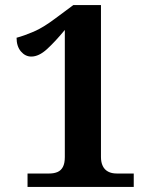

<svg xmlns="http://www.w3.org/2000/svg" viewBox="-20 -738 605 758"><path d="M88.7 -53H174.2Q193.2 -53 207 -58.9Q220.9 -64.8 228.4 -79.1Q235.9 -93.4 235.9 -118.1V-619.7Q197.9 -573.7 165.7 -544.2Q133.5 -514.7 103.5 -514.7Q79.8 -514.7 62.6 -534.9Q45.4 -555.1 45.4 -589Q75.4 -597 112.9 -613Q150.5 -629 199.5 -666L269.5 -718H378.6V-118.1Q378.6 -97.5 385.6 -82.9Q392.5 -68.2 406.6 -60.6Q420.7 -53 440.9 -53H508V0H88.7Z"/></svg>

Font: Noto Serif Sinhala
Style: Regular
Weight: 400
Designer: Jelle Bosma - Monotype Design Team
Foundry: Monotype Imaging Inc.
Version: Version 2.006